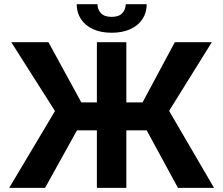

<svg xmlns="http://www.w3.org/2000/svg" viewBox="-20 -912 1083 932"><path d="M593.3 0H450.3V-707H593.3ZM246.9 -373 34.8 -707H215.3L374.7 -415H672L828.5 -707H1008.1L800.9 -373.8L1018.9 0H843.8L692.1 -279.3H353.7L198.7 0H24.6ZM521.8 -753Q470.6 -753 432.3 -770.2Q394.1 -787.4 373.2 -819Q352.3 -850.5 352.3 -891.5H453.2Q453.2 -866 470.1 -848Q487 -830.1 521.8 -830.1Q556.6 -830.1 573.2 -847.8Q589.8 -865.4 590.3 -891.5H692.2Q692.2 -850.5 671.3 -819Q650.4 -787.4 612 -770.2Q573.5 -753 521.8 -753Z"/></svg>

Font: Pretendard JP Variable
Style: Regular
Weight: 400
Designer: Base glyphs from Inter by Rasmus Andersson; Hangul glyphs from Noto Sans CJK(Source Han Sans) by Jang Soo-young and Kang
Foundry: Kil Hyung-jin
Version: Version 1.307;Glyphs 3.2 (3192)